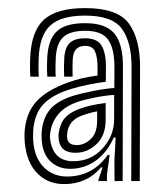

<svg xmlns="http://www.w3.org/2000/svg" viewBox="-20 -827 406 474"><path d="M304 -380 304.8 -660.8Q305 -722.5 281.2 -755.5Q257.5 -788.5 190.2 -788.5Q130.8 -788.5 104.1 -764Q77.5 -739.5 75.5 -682.8Q75.2 -671.5 75 -661.9Q74.8 -652.2 75.8 -637.8H55Q54 -652.5 54 -661.1Q54 -669.8 54.5 -683.5Q57 -749.8 88.4 -778.4Q119.8 -807 190.2 -807Q270.8 -807 298.4 -768.6Q326 -730.2 325.8 -660.5L325 -380ZM262.8 -380 262.5 -431.5 265.5 -487.5H260.8Q244 -449.8 215.8 -429.9Q187.5 -410 152.2 -410.2Q124.2 -410.5 105 -428.2Q85.8 -446 83 -480.5Q82.2 -494 83 -502.8Q86.5 -537.8 104.8 -558.2Q123 -578.8 161.5 -590.8Q179 -596.2 209.1 -602.2Q239.2 -608.2 262.2 -609.8L262.5 -660.8Q262.8 -705.5 247.5 -728.2Q232.2 -751 190.2 -751Q152.5 -751 135.6 -734.8Q118.8 -718.5 117.5 -681.2Q117.2 -672.2 117 -661.9Q116.8 -651.5 117.5 -637.8H96.8Q95.8 -652 96 -662.5Q96.2 -673 96.5 -682Q98.2 -728 119.4 -748.9Q140.5 -769.8 190.2 -769.8Q241 -769.8 262.4 -744.2Q283.8 -718.8 283.5 -660.8L282.8 -380ZM138.2 -372.5Q98 -372.5 71.6 -399.6Q45.2 -426.8 41 -477Q40.5 -484.2 40.4 -491.2Q40.2 -498.2 41.2 -507Q45.5 -550.5 70.9 -577.6Q96.2 -604.8 149 -623.8Q167.5 -630.2 183.1 -633.9Q198.8 -637.5 220.8 -640.5V-660.8Q220.8 -685.2 214.8 -699.5Q208.8 -713.8 190.2 -713.8Q160.5 -713.8 159.5 -679.2Q159.2 -675.2 159.1 -664.6Q159 -654 159.2 -637.8H138.5Q137.8 -652.8 138 -663.1Q138.2 -673.5 138.5 -680.2Q139.5 -708.2 151.5 -720.4Q163.5 -732.5 190.2 -732.5Q220.8 -732.5 231.2 -713.8Q241.8 -695 241.5 -660.8L241.2 -625.2Q194.8 -619.2 155 -607.2Q108.5 -593 86.6 -569.1Q64.8 -545.2 62 -504.8Q61.5 -497.2 61.6 -490.6Q61.8 -484 62 -478.8Q65.5 -436.2 88.5 -413.8Q111.5 -391.2 145.5 -391.2Q208.5 -391.2 246 -444.5L250.8 -444.8L244 -395.8V-380H223L222.8 -382.5L233.2 -413.8H229.5Q194.8 -372.5 138.2 -372.5ZM160.8 -429Q204.5 -429 233.1 -460.4Q261.8 -491.8 261.8 -532.8V-592.8Q239.2 -591.2 211.9 -585.8Q184.5 -580.2 168.2 -574.2Q112.2 -553.8 104 -499.2Q102.5 -490.5 103.8 -482.5Q111.5 -429 160.8 -429ZM166.2 -449.8Q128.2 -449.8 124.8 -484.2Q124 -492 124.8 -497.5Q128.2 -522 140.1 -535.6Q152 -549.2 174.2 -557.5Q190.5 -563.5 204.4 -566.6Q218.2 -569.8 240.8 -572.8V-530.5Q240.8 -492.8 218.2 -471.2Q195.8 -449.8 166.2 -449.8ZM169.8 -468.8Q188 -468.8 203.9 -483.6Q219.8 -498.5 219.8 -528.8V-552.2Q200.5 -548.5 181 -541.2Q148.5 -529 145.8 -496.5Q145.2 -489.5 145.8 -486Q147.8 -468.8 169.8 -468.8Z"/></svg>

Font: Big Shoulders Inline Text Black
Style: Regular
Weight: 900
Designer: Patric King
Foundry: XO Type Co
Version: Version 1.000